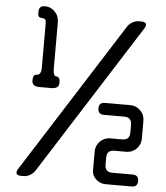

<svg xmlns="http://www.w3.org/2000/svg" viewBox="-60 -867 885 1025"><g transform="rotate(5 382.5 -355.0)"><path d="M493 84Q516 104 543 104H684Q716 104 716 72Q716 40 684 40H575Q535 40 535 0V-38Q535 -78 575 -78H639Q671 -78 693.5 -100.5Q716 -123 716 -155V-251Q716 -283 693.5 -305.5Q671 -328 639 -328H503Q471 -328 471 -296Q471 -264 503 -264H612Q652 -264 652 -224V-182Q652 -142 612 -142H548Q516 -142 493.5 -119.5Q471 -97 471 -65V35Q471 65 493 84ZM65 82Q65 99 90 99H104Q122 99 138.5 89.5Q155 80 165 65L679 -744Q685 -753 685 -761Q685 -778 660 -778H646Q628 -778 611.5 -768.5Q595 -759 585 -744L71 65Q65 74 65 82ZM107 -414Q107 -382 147 -382H212Q252 -382 252 -414Q252 -446 233 -446Q215 -446 215 -486V-734Q215 -769 192.5 -791.5Q170 -814 142 -814H138Q107 -814 107 -783V-772Q107 -750 129 -750Q151 -750 151 -728V-486Q151 -446 126 -446Q107 -446 107 -414Z"/></g></svg>

Font: WDXL Lubrifont JP N
Style: Regular
Weight: 400
Designer: [WDXL Lubrifont] Copyright 2020-2022 (c) NightFurySL2001, Skr-ZERO; [ZCOOL QingKe HuangYou] Copyright 2018-2022 (c) The 
Version: Version 2.001;hotconv 1.1.1;makeotfexe 2.6.0